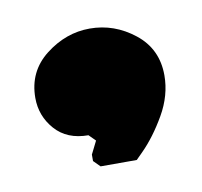

<svg xmlns="http://www.w3.org/2000/svg" viewBox="-40 -222 309 293"><g transform="rotate(-10 115.0 -75.0)"><path d="M95 30 85 20V10L95 -10L85 -20Q52 -20 33.5 -41Q15 -62 15 -90Q15 -131 46.5 -155.5Q78 -180 115 -180Q153 -180 184 -155.5Q215 -131 215 -90Q215 -59 198 -29.5Q181 0 161 20L151 30Z"/></g></svg>

Font: GTL001
Style: Regular
Weight: 400
Designer: Eli Heuer
Foundry: GTL Type Label
Version: Version 0.100; ttfautohint (v1.8.4.7-5d5b)